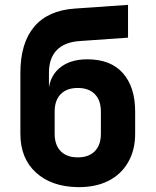

<svg xmlns="http://www.w3.org/2000/svg" viewBox="-20 -760 640 790"><path d="M300 10Q191.7 8.3 127.8 -50.1Q63.9 -108.5 63.9 -209.2V-460.5Q63.9 -582.4 120.5 -649.8Q177.2 -717.2 287.4 -724.7L506.8 -740V-605.1L306.5 -591Q244.9 -586.5 213.2 -553.4Q181.4 -520.3 181.4 -460.5V-383.2H195.4L178.9 -367.4Q178.4 -438.3 221.7 -477.2Q265.1 -516 338.9 -516Q435.6 -516 485.9 -458.8Q536.1 -401.7 536.1 -301.3V-209.2Q536.1 -142.4 507.1 -92.2Q478.1 -42 425.5 -15.6Q372.8 10.8 300 10ZM300 -112.5Q345.3 -112.5 370.2 -137.9Q395.1 -163.4 395.1 -209.2V-301.3Q395.1 -347.2 370.2 -372.6Q345.3 -398.1 300 -398.1Q254.7 -398.1 229.8 -372.6Q204.9 -347.2 204.9 -301.3V-209.2Q204.9 -163.4 229.8 -137.9Q254.7 -112.5 300 -112.5Z"/></svg>

Font: JetBrains Mono
Style: Regular
Weight: 400
Monospace: yes
Designer: Philipp Nurullin, Konstantin Bulenkov
Foundry: JetBrains
Version: Version 2.305